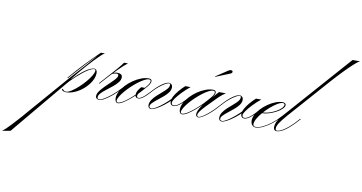

<svg xmlns="http://www.w3.org/2000/svg" viewBox="-697 -1200 3838 2035"><g transform="rotate(10 1222.0 -182.0)"><path d="M10 -163H0L12 -176Q81 -257 154.5 -334.5Q228 -412 306 -487H314Q241 -417 168.5 -339Q96 -261 21 -176ZM-25 -41Q-14 -16 12 -16Q35 -16 69 -37.5Q103 -59 140 -92.5Q177 -126 209 -163.5Q241 -201 261 -235Q281 -269 281 -289Q281 -303 267 -303Q245 -303 214 -285Q183 -267 149 -240Q115 -213 84 -184.5Q53 -156 32 -134Q11 -112 5 -104L-493 494L-581 510Q-566 499 -542.5 476.5Q-519 454 -493 426Q-467 398 -441.5 370Q-416 342 -395.5 319Q-375 296 -365 283L22 -163Q35 -178 61.5 -207Q88 -236 122 -273.5Q156 -311 191 -351Q226 -391 256.5 -426.5Q287 -462 306 -487H349Q334 -480 306.5 -454Q279 -428 244.5 -392Q210 -356 172.5 -314Q135 -272 100.5 -230Q66 -188 38 -152L35 -158H46Q108 -220 150.5 -252.5Q193 -285 221.5 -297Q250 -309 268 -309Q281 -309 289.5 -297.5Q298 -286 298 -267Q298 -222 271.5 -176.5Q245 -131 202.5 -93Q160 -55 110 -32.5Q60 -10 13 -10Q-20 -10 -34 -29Z M349 -163H339L351 -176Q440 -274 494.5 -336.5Q549 -399 566 -425H608Q569 -396 511.5 -338.5Q454 -281 361 -177ZM374 3Q394 3 430 -19Q466 -41 507.5 -75.5Q549 -110 586 -151L597 -163H607L598 -154Q558 -108 514.5 -71.5Q471 -35 433.5 -13Q396 9 373 9Q360 9 347.5 0.5Q335 -8 335 -26Q335 -51 354.5 -78.5Q374 -106 403 -135Q432 -164 461 -191.5Q490 -219 509.5 -241.5Q529 -264 529 -280Q529 -298 507 -298Q498 -298 485 -294.5Q472 -291 457 -285L465 -296Q477 -301 489 -304.5Q501 -308 515 -308Q539 -308 554 -298.5Q569 -289 569 -267Q569 -240 547.5 -213Q526 -186 493.5 -159.5Q461 -133 428.5 -108.5Q396 -84 374.5 -61Q353 -38 353 -16Q353 3 374 3Z M575 9Q559 9 551 -4.5Q543 -18 543 -43Q543 -75 562.5 -112Q582 -149 614.5 -183.5Q647 -218 687.5 -246Q728 -274 771.5 -290.5Q815 -307 853 -307Q886 -307 886 -281Q886 -258 856 -222Q826 -186 781 -138Q745 -101 705.5 -67.5Q666 -34 631.5 -12.5Q597 9 575 9ZM576 2Q594 2 625.5 -16.5Q657 -35 695.5 -68Q734 -101 776 -143Q821 -191 849 -225Q877 -259 877 -280Q877 -297 856 -297Q837 -297 807.5 -281.5Q778 -266 744.5 -240.5Q711 -215 678 -184Q645 -153 618 -121Q591 -89 574.5 -61.5Q558 -34 558 -15Q558 2 576 2ZM890 -154Q858 -118 829 -98Q800 -78 780 -78Q745 -78 745 -112Q745 -133 755 -152.5Q765 -172 790 -201H837L778 -135Q763 -121 763 -102Q763 -84 781 -84Q797 -84 823 -102Q849 -120 877 -151L889 -163H899Z M1074 -298Q1085 -298 1098 -288Q1111 -278 1111 -254Q1111 -226 1091 -199Q1071 -172 1041.5 -147.5Q1012 -123 982 -99.5Q952 -76 931.5 -55.5Q911 -35 911 -15Q911 -6 919.5 -1.5Q928 3 932 3Q952 3 987 -18.5Q1022 -40 1063 -74Q1104 -108 1139 -146L1140 -129Q1106 -92 1064.5 -60.5Q1023 -29 987.5 -10Q952 9 931 9Q916 9 907.5 -1Q899 -11 899 -26Q899 -57 917.5 -85Q936 -113 964.5 -139Q993 -165 1021.5 -189Q1050 -213 1068.5 -234.5Q1087 -256 1087 -278Q1087 -292 1073 -292Q1058 -292 1030.5 -276Q1003 -260 971 -234Q939 -208 910 -176L899 -163H889L901 -176Q951 -232 998 -265Q1045 -298 1074 -298ZM1290 -154Q1254 -112 1220 -88Q1186 -64 1162 -64Q1123 -64 1123 -112Q1123 -132 1139.5 -162.5Q1156 -193 1184.5 -227.5Q1213 -262 1248 -293H1305Q1258 -255 1220.5 -215.5Q1183 -176 1160.5 -144.5Q1138 -113 1138 -98Q1138 -82 1144.5 -76.5Q1151 -71 1163 -71Q1184 -71 1214.5 -92.5Q1245 -114 1278 -151L1288 -163H1299Z M1266 7Q1234 7 1234 -43Q1234 -75 1253.5 -112Q1273 -149 1305.5 -183.5Q1338 -218 1378.5 -246Q1419 -274 1462.5 -290.5Q1506 -307 1544 -307Q1577 -307 1577 -281Q1577 -258 1547 -222Q1517 -186 1472 -138Q1436 -102 1396.5 -68.5Q1357 -35 1322.5 -14Q1288 7 1266 7ZM1267 0Q1285 0 1316.5 -18.5Q1348 -37 1387 -69.5Q1426 -102 1467 -143Q1512 -191 1540 -225Q1568 -259 1568 -280Q1568 -297 1547 -297Q1528 -297 1498.5 -281.5Q1469 -266 1435.5 -240.5Q1402 -215 1369 -184Q1336 -153 1309 -121Q1282 -89 1265.5 -61.5Q1249 -34 1249 -15Q1249 0 1267 0ZM1659 -163 1651 -154Q1611 -108 1570 -71Q1529 -34 1494.5 -12.5Q1460 9 1440 9Q1429 9 1421 0.5Q1413 -8 1413 -20Q1413 -53 1448.5 -108Q1484 -163 1548 -229H1553L1611 -293H1685Q1668 -283 1649.5 -268.5Q1631 -254 1615 -238Q1543 -166 1502 -123Q1461 -80 1443.5 -56Q1426 -32 1426 -16Q1426 3 1442 3Q1459 3 1490 -17Q1521 -37 1560 -71.5Q1599 -106 1639 -151L1650 -163ZM1542 -445 1540 -449 1671 -536Q1684 -544 1696 -544Q1715 -544 1715 -529Q1715 -516 1697 -508Z M1835 -298Q1846 -298 1859 -288Q1872 -278 1872 -254Q1872 -226 1852 -199Q1832 -172 1802.5 -147.5Q1773 -123 1743 -99.5Q1713 -76 1692.5 -55.5Q1672 -35 1672 -15Q1672 -6 1680.5 -1.5Q1689 3 1693 3Q1713 3 1748 -18.5Q1783 -40 1824 -74Q1865 -108 1900 -146L1901 -129Q1867 -92 1825.5 -60.5Q1784 -29 1748.5 -10Q1713 9 1692 9Q1677 9 1668.5 -1Q1660 -11 1660 -26Q1660 -57 1678.5 -85Q1697 -113 1725.5 -139Q1754 -165 1782.5 -189Q1811 -213 1829.5 -234.5Q1848 -256 1848 -278Q1848 -292 1834 -292Q1819 -292 1791.5 -276Q1764 -260 1732 -234Q1700 -208 1671 -176L1660 -163H1650L1662 -176Q1712 -232 1759 -265Q1806 -298 1835 -298ZM2051 -154Q2015 -112 1981 -88Q1947 -64 1923 -64Q1884 -64 1884 -112Q1884 -132 1900.5 -162.5Q1917 -193 1945.5 -227.5Q1974 -262 2009 -293H2066Q2019 -255 1981.5 -215.5Q1944 -176 1921.5 -144.5Q1899 -113 1899 -98Q1899 -82 1905.5 -76.5Q1912 -71 1924 -71Q1945 -71 1975.5 -92.5Q2006 -114 2039 -151L2049 -163H2060Z M2059 3Q2091 3 2133.5 -17.5Q2176 -38 2221.5 -72.5Q2267 -107 2305 -151L2317 -163H2327L2318 -154Q2277 -108 2229.5 -71Q2182 -34 2137 -12.5Q2092 9 2059 9Q2034 9 2019 -9Q2004 -27 2004 -58Q2004 -89 2022 -123Q2040 -157 2070.5 -189Q2101 -221 2139.5 -247.5Q2178 -274 2218 -289.5Q2258 -305 2295 -305Q2311 -305 2320.5 -298Q2330 -291 2330 -280Q2330 -260 2307.5 -238Q2285 -216 2249 -196.5Q2213 -177 2172.5 -164.5Q2132 -152 2095 -152L2104 -161Q2139 -162 2176 -174Q2213 -186 2245 -204Q2277 -222 2297.5 -242.5Q2318 -263 2318 -280Q2318 -296 2298 -296Q2274 -296 2240 -275.5Q2206 -255 2169 -223Q2132 -191 2100 -154Q2068 -117 2048.5 -82.5Q2029 -48 2029 -24Q2029 3 2059 3Z M2284 9Q2250 9 2250 -29Q2250 -88 2317 -163L2946 -874H3025Q3005 -864 2964 -827Q2923 -790 2869.5 -735Q2816 -680 2758 -615L2372 -179Q2315 -114 2292.5 -79Q2270 -44 2270 -19Q2270 3 2287 3Q2320 3 2376.5 -38Q2433 -79 2496 -151L2507 -163H2516L2508 -154Q2439 -75 2381.5 -33Q2324 9 2284 9Z"/></g></svg>

Font: Ballet 24pt
Style: Regular
Weight: 400
Designer: Maximiliano R. Sproviero
Foundry: Omnibus-Type
Version: Version 1.100